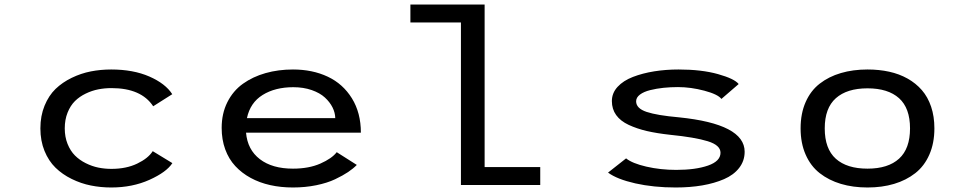

<svg xmlns="http://www.w3.org/2000/svg" viewBox="-20 -820 4290 851"><path d="M744 -97Q718 -57 642.5 -23Q567 11 473 11Q426.5 11 382.8 2.2Q339 -6.5 297.8 -26.8Q256.5 -47 226 -76.8Q195.5 -106.5 177.2 -151.2Q159 -196 159 -251Q159 -306.5 177.5 -351.5Q196 -396.5 226.2 -425.8Q256.5 -455 297.8 -475Q339 -495 382.5 -503.5Q426 -512 473 -512Q570.5 -512 642 -480.8Q713.5 -449.5 743.5 -402.5L659 -349Q606 -429.5 474 -429.5Q444 -429.5 415.8 -424Q387.5 -418.5 360 -405.2Q332.5 -392 312.2 -372Q292 -352 279.5 -320.8Q267 -289.5 267 -251Q267 -213 279.5 -182Q292 -151 312.2 -130.8Q332.5 -110.5 360 -96.8Q387.5 -83 415.8 -77.2Q444 -71.5 474 -71.5Q539.5 -71.5 588 -94.8Q636.5 -118 657 -150Z M1561.5 -89Q1546 -73 1523 -57.5Q1500 -42 1465.2 -25.5Q1430.5 -9 1381.8 1Q1333 11 1278.5 11Q1225 11 1177.8 0.5Q1130.5 -10 1091 -31.5Q1051.5 -53 1022.8 -84Q994 -115 978.2 -158.2Q962.5 -201.5 962.5 -253Q962.5 -317 987.8 -367.2Q1013 -417.5 1056.8 -448.8Q1100.5 -480 1157 -496Q1213.5 -512 1278.5 -512Q1365 -512 1432.5 -480.2Q1500 -448.5 1539.8 -384.2Q1579.5 -320 1579.5 -232H1070.5Q1077 -156.5 1131.8 -114.5Q1186.5 -72.5 1278.5 -72.5Q1349 -72.5 1400 -95Q1451 -117.5 1472.5 -145.5ZM1280 -433.5Q1199.5 -433.5 1144.2 -399.2Q1089 -365 1074.5 -296.5H1466Q1465.5 -320.5 1453.8 -344Q1442 -367.5 1420 -387.8Q1398 -408 1361.5 -420.8Q1325 -433.5 1280 -433.5Z M2128 -79.5H2374.5V0H2023V-720.5H1799V-800H2128Z M2975 11Q2877 11 2796 -7.2Q2715 -25.5 2675 -55L2755 -118Q2782 -96 2844.5 -81.5Q2907 -67 2977.5 -67Q3063 -67 3118.2 -86.2Q3173.5 -105.5 3173.5 -143Q3173.5 -176.5 3117 -194Q3060.5 -211.5 2950.5 -222.5Q2891.5 -229 2847.2 -239.2Q2803 -249.5 2766.5 -266.5Q2730 -283.5 2711 -310Q2692 -336.5 2692 -372Q2692 -407.5 2717.2 -435Q2742.5 -462.5 2785.2 -479Q2828 -495.5 2879.5 -503.8Q2931 -512 2987.5 -512Q3089.5 -512 3162.5 -491.5Q3235.5 -471 3254 -447.5L3177.5 -381.5Q3162 -402 3102 -418Q3042 -434 2985 -434Q2952 -434 2920.8 -430.8Q2889.5 -427.5 2861.5 -420.5Q2833.5 -413.5 2816.5 -400.8Q2799.5 -388 2799.5 -371Q2799.5 -339.5 2846 -324Q2892.5 -308.5 2989 -300Q3280.5 -270.5 3280.5 -147.5Q3280.5 -107 3256.2 -75.8Q3232 -44.5 3189.2 -26Q3146.5 -7.5 3092.5 1.8Q3038.5 11 2975 11Z M3528.5 -251Q3528.5 -317 3550.8 -367.5Q3573 -418 3613.2 -449.2Q3653.5 -480.5 3707 -496.2Q3760.5 -512 3825 -512Q3876.5 -512 3921 -502.2Q3965.5 -492.5 4002.5 -471.8Q4039.5 -451 4066 -420.5Q4092.5 -390 4107 -347Q4121.5 -304 4121.5 -251Q4121.5 -185.5 4099.2 -134.8Q4077 -84 4036.8 -52.5Q3996.5 -21 3943 -5Q3889.5 11 3825 11Q3760.5 11 3707 -5Q3653.5 -21 3613.2 -52.5Q3573 -84 3550.8 -134.8Q3528.5 -185.5 3528.5 -251ZM3635.5 -251Q3635.5 -160.5 3684.5 -116.5Q3733.5 -72.5 3825 -72.5Q3916.5 -72.5 3965 -116.8Q4013.5 -161 4013.5 -251Q4013.5 -341 3964.8 -384.8Q3916 -428.5 3825 -428.5Q3734 -428.5 3684.8 -384.8Q3635.5 -341 3635.5 -251Z"/></svg>

Font: League Mono Wide
Style: Regular
Weight: 400
Width: 8
Designer: Tyler Finck
Foundry: The League of Moveable Type / Tyler Finck
Version: Version 2.210